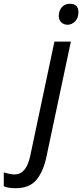

<svg xmlns="http://www.w3.org/2000/svg" viewBox="-146 -756 435 1016"><path d="M212 -625Q192 -625 178.5 -637.5Q165 -650 165 -672Q165 -698 180.5 -717Q196 -736 224 -736Q269 -736 269 -691Q269 -660 251 -642.5Q233 -625 212 -625ZM-64 240Q-101 240 -126 230V156Q-114 160 -99 163.5Q-84 167 -68 167Q-7 167 14 69L142 -536H229L99 77Q83 152 46.5 196Q10 240 -64 240Z"/></svg>

Font: Noto Sans
Style: Italic
Weight: 400
Italic angle: -12°
Designer: Monotype Design Team
Foundry: Monotype Imaging Inc.
Version: Version 2.013; ttfautohint (v1.8.4.7-5d5b)